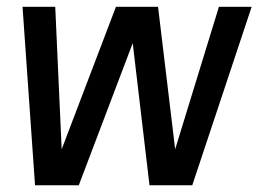

<svg xmlns="http://www.w3.org/2000/svg" viewBox="-20 -550 773 570"><path d="M374 -421.9 213.9 0H84L46.9 -529.8H144L163.1 -106.9L324.2 -529.8H449.2L500 -106.9L629.9 -529.8H727.1L550.8 0H423.8Z"/></svg>

Font: Cooper Hewitt
Style: Medium Italic
Weight: 708
Designer: Village Type and Design LLC
Foundry: Cooper Hewitt Smithsonian Design Museum
Version: 1.000